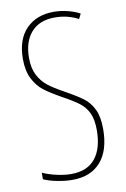

<svg xmlns="http://www.w3.org/2000/svg" viewBox="-84 -774 547 835"><g transform="rotate(-10 189.5 -357.0)"><path d="M168 10Q138 10 103 3.5Q68 -3 41 -15V-44Q67 -32 102 -24Q137 -16 167 -16Q238 -16 273.5 -60.5Q309 -105 309 -185Q309 -231 296 -259.5Q283 -288 258 -307.5Q233 -327 183 -354Q135 -381 108.5 -401.5Q82 -422 64 -457Q46 -492 46 -545Q46 -631 91.5 -677.5Q137 -724 213 -724Q245 -724 276 -716Q307 -708 328 -696L317 -674Q270 -699 213 -699Q146 -699 109.5 -658Q73 -617 73 -545Q73 -499 89 -468.5Q105 -438 129.5 -418.5Q154 -399 196 -376Q252 -345 278.5 -325Q305 -305 321 -272Q337 -239 337 -185Q337 -91 293 -40.5Q249 10 168 10Z"/></g></svg>

Font: Noto Sans Display Thin Cond
Style: Regular
Weight: 250
Width: 3
Designer: Monotype Design team
Foundry: Monotype Imaging Inc.
Version: Version 1.000